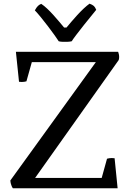

<svg xmlns="http://www.w3.org/2000/svg" viewBox="-20 -1005 704 1025"><path d="M48.8 0H607.9L591.8 -160.2C569.8 -163.6 551.3 -157.7 551.3 -157.7L522.9 -55.2H167.5L613.8 -684.6C620.6 -706.5 610.4 -728.5 610.4 -728.5H64.9L81.5 -568.4C102.5 -564.9 121.1 -570.8 121.1 -570.8L149.9 -673.3H491.7L35.2 -41.5C37.6 -12.7 48.8 0 48.8 0ZM293.5 -784.7C304.2 -781.7 315.4 -781.7 327.1 -781.7C338.4 -781.7 349.6 -781.7 362.8 -784.7C378.9 -812 482.4 -939.5 493.7 -952.6C485.8 -971.7 479 -977.5 458 -985.4C416.5 -956.1 364.7 -893.6 335 -857.9H322.3C291.5 -894.5 240.7 -958 200.2 -984.4C187 -979 178.7 -972.7 166 -949.7C202.6 -912.1 277.3 -811 293.5 -784.7Z"/></svg>

Font: Trykker
Style: Regular
Weight: 400
Designer: Magnus Gaarde
Foundry: Magnus Gaarde
Version: Version 1.001